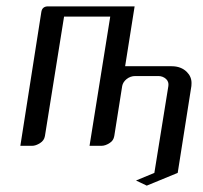

<svg xmlns="http://www.w3.org/2000/svg" viewBox="-20 -458 636 603"><path d="M43.9 0 109.9 -420.9Q112.8 -438 130.9 -438H402.8L373 -250H519Q548.8 -250 566.9 -231.9Q581.5 -217.3 581.5 -197.3Q581.5 -190.9 581.1 -188L538.1 85L440.9 125L407.2 108.9L464.8 85L508.8 -188Q510.7 -201.2 501.5 -210Q491.2 -219.2 477.1 -219.2H404.8Q389.6 -219.2 377.4 -209.5Q366.2 -200.2 363.8 -188L338.9 -30.8Q336.4 -16.1 324.2 -8.8Q311 0 297.9 0H261.2L326.2 -405.8H181.2L121.1 -30.8Q118.7 -16.6 106 -8.8Q92.8 0 80.1 0Z"/></svg>

Font: Hhenum
Style: Italic
Weight: 400
Designer: T. Christopher White
Version: Version 1.0